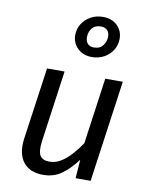

<svg xmlns="http://www.w3.org/2000/svg" viewBox="-92 -903 761 981"><g transform="rotate(10 288.0 -412.0)"><path d="M200 12Q130 12 96.5 -31.5Q63 -75 73 -152L126 -527H217L165 -156Q158 -102 171.5 -81Q185 -60 220 -60Q253 -60 281.5 -78.5Q310 -97 335 -125.5Q360 -154 380 -184L428 -527H519L445 0H367L374 -97Q337 -47 296 -17.5Q255 12 200 12ZM362 -836Q409 -836 437 -808.5Q465 -781 465 -740Q465 -708 448.5 -681.5Q432 -655 404 -639.5Q376 -624 341 -624Q295 -624 266.5 -652Q238 -680 238 -720Q238 -752 254.5 -778.5Q271 -805 299.5 -820.5Q328 -836 362 -836ZM360 -786Q330 -786 314.5 -766.5Q299 -747 299 -721Q299 -699 310 -686.5Q321 -674 343 -674Q374 -674 389.5 -695Q405 -716 405 -740Q405 -763 393 -774.5Q381 -786 360 -786Z"/></g></svg>

Font: Fira Sans Variable
Style: Italic
Weight: 397
Italic angle: -8°
Designer: Carrois Corporate & Edenspiekermann AG
Foundry: Carrois Corporate GbR & Edenspiekermann AG
Version: Version 4.202